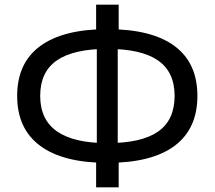

<svg xmlns="http://www.w3.org/2000/svg" viewBox="-20 -766 914 817"><path d="M437 -73Q249 -73 151 -145.5Q53 -218 53 -358Q53 -498 151 -570Q249 -642 437 -642Q626 -642 723 -570Q820 -498 820 -358Q820 -218 723 -145.5Q626 -73 437 -73ZM437 -157Q582 -157 652.5 -206Q723 -255 723 -358Q723 -460 652 -509Q581 -558 437 -558Q293 -558 222 -509Q151 -460 151 -358Q151 -257 222.5 -207Q294 -157 437 -157ZM389 31V-96L392 -140V-577L389 -616V-746H485V-616L481 -577V-140L485 -96V31Z"/></svg>

Font: Wix Madefor Display Medium
Style: Regular
Weight: 500
Designer: Dalton Maag Ltd
Foundry: Dalton Maag Ltd
Version: Version 3.100